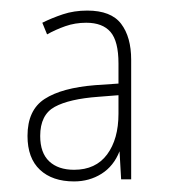

<svg xmlns="http://www.w3.org/2000/svg" viewBox="-20 -742 323 363"><path d="M145 -722Q190 -722 209 -697Q228 -672 228 -629V-403H209L206 -456Q195 -428 172 -413.5Q149 -399 120 -399Q79 -399 55.5 -421Q32 -443 32 -485Q32 -534 64.5 -555Q97 -576 160 -581L204 -584V-622Q204 -664 189 -681.5Q174 -699 143 -699Q122 -699 103.5 -692.5Q85 -686 69 -677L60 -699Q78 -708 99 -715Q120 -722 145 -722ZM166 -559Q111 -555 83.5 -540Q56 -525 56 -485Q56 -453 73 -437Q90 -421 120 -421Q161 -421 182.5 -450Q204 -479 204 -527V-562Z"/></svg>

Font: Noto Sans Bengali Condensed Thin
Style: Regular
Weight: 100
Width: 3
Designer: Joana Ranito - Universal Thirst; Jelle Bosma - Monotype Design Team
Foundry: Universal Thirst ehf.
Version: Version 3.000; ttfautohint (v1.8.4.7-5d5b)